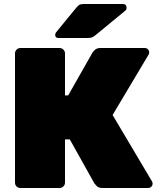

<svg xmlns="http://www.w3.org/2000/svg" viewBox="-20 -940 793 960"><path d="M82 0Q71 0 63 -7.5Q55 -15 55 -27V-673Q55 -684 63 -692Q71 -700 82 -700H278Q289 -700 297 -692Q305 -684 305 -673V-463H321L443 -678Q448 -686 457.5 -693Q467 -700 483 -700H704Q713 -700 719.5 -693.5Q726 -687 726 -678Q726 -672 723 -667L543 -365L740 -33Q743 -29 743 -22Q743 -13 736.5 -6.5Q730 0 721 0H493Q473 0 464 -9.5Q455 -19 452 -23L329 -243H305V-27Q305 -16 297 -8Q289 0 278 0ZM272 -750Q256 -750 256 -766Q256 -774 261 -779L361 -901Q372 -914 379.5 -917Q387 -920 398 -920H594Q613 -920 613 -900Q613 -893 608 -888L461 -767Q453 -760 444 -755Q435 -750 419 -750Z"/></svg>

Font: Rubik Light Black
Style: Regular
Weight: 900
Version: Version 2.104